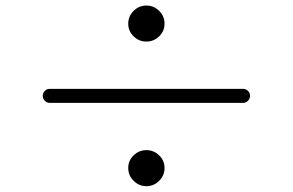

<svg xmlns="http://www.w3.org/2000/svg" viewBox="-20 -714 1040 682"><path d="M454.6 -585Q435.5 -603.5 435.5 -629.9Q435.5 -656.2 454.6 -675.3Q473.6 -694.3 500 -694.3Q526.4 -694.3 545.4 -675.3Q564.5 -656.2 564.5 -629.9Q564.5 -603.5 545.4 -585Q526.4 -566.4 500 -566.4Q473.6 -566.4 454.6 -585ZM156.2 -398.4H843.8Q853.5 -398.4 860.8 -391.1Q868.2 -383.8 868.2 -373.5Q868.2 -363.3 860.8 -356Q853.5 -348.6 843.8 -348.6H156.2Q146.5 -348.6 139.2 -356Q131.8 -363.3 131.8 -373.5Q131.8 -383.8 139.2 -391.1Q146.5 -398.4 156.2 -398.4ZM454.6 -71.8Q435.5 -90.8 435.5 -117.2Q435.5 -143.6 454.6 -162.1Q473.6 -180.7 500 -180.7Q526.4 -180.7 545.4 -162.1Q564.5 -143.6 564.5 -117.2Q564.5 -90.8 545.4 -71.8Q526.4 -52.7 500 -52.7Q473.6 -52.7 454.6 -71.8Z"/></svg>

Font: irohamaru Light
Style: Regular
Weight: 200
Designer: [Source Han Sans]
Ryoko NISHIZUKA  (kana & ideographs); Paul D. Hunt (Latin, Greek & Cyrillic); Wenlong ZHANG  (bopomofo
Version: Version 1.01